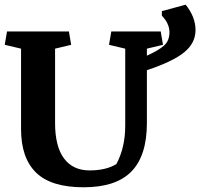

<svg xmlns="http://www.w3.org/2000/svg" viewBox="-37 -796 862 827"><path d="M762.7 -775.9Q805.2 -722.7 805.2 -666.5Q805.2 -610.4 756.3 -570.6Q707.5 -530.8 595.7 -493.7V-265.6Q595.7 -126 529.3 -57.6Q462.9 10.7 323.2 10.7Q183.6 10.7 118.7 -52.2Q53.7 -115.2 53.7 -239.7V-586.4L-16.6 -603L-6.8 -660.6H259.8L269.5 -603L200.2 -586.4V-266.6Q200.2 -165 238.8 -113.5Q277.3 -62 348.6 -62Q419.9 -62 464.4 -89.4Q502.4 -161.1 502.4 -254.4V-586.4L432.6 -603L442.4 -660.6H655.3L665 -603L595.7 -586.4V-556.2Q645.5 -578.6 669.2 -599.4Q692.9 -620.1 692.9 -657.2Q692.9 -694.3 660.2 -728.5V-748Z"/></svg>

Font: NoticiaText-Bold
Style: Bold
Weight: 700
Designer: JM Sole
Foundry: JM Sole
Version: Version 1.003